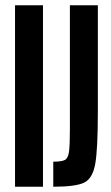

<svg xmlns="http://www.w3.org/2000/svg" viewBox="-20 -708 422 728"><path d="M37 0V-688H143V0ZM245 -218V-688H351V-285Q351 -141 341 -86Q331 -31 299 -15.5Q267 0 182 0V-95Q214 -95 226 -101.5Q238 -108 241.5 -131.5Q245 -155 245 -218Z"/></svg>

Font: Saira Ultra Condensed
Style: Bold
Weight: 700
Width: 1
Designer: Hector Gatti with collaboration of the Omnibus-Type team
Foundry: Omnibus-Type
Version: Version 1.001; ttfautohint (v1.8)